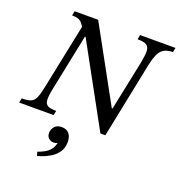

<svg xmlns="http://www.w3.org/2000/svg" viewBox="-182 -792 1126 1204"><g transform="rotate(20 381.0 -190.0)"><path d="M557 8H524L222 -543L199 -561Q184 -588 172 -602.5Q160 -617 144.5 -622Q129 -627 104 -627L110 -657H267L537 -165H542L611 -498Q621 -549 620 -577Q619 -605 601 -616Q583 -627 541 -627L547 -657H783L777 -627Q740 -627 717.5 -613.5Q695 -600 682 -570.5Q669 -541 659 -493ZM209 0H-21L-15 -30Q24 -30 45 -38.5Q66 -47 77 -73Q88 -99 98 -149L191 -600L261 -529H225L147 -149Q137 -99 139 -73.5Q141 -48 159.5 -39Q178 -30 215 -30ZM199 277 191 251Q211 244 232.5 233Q254 222 270.5 203Q287 184 292 156Q280 162 267 162Q249 162 234.5 150Q220 138 220 114Q220 91 236 72Q252 53 284 53Q316 53 333 73.5Q350 94 350 129Q350 171 329 199Q308 227 279.5 243.5Q251 260 227.5 267.5Q204 275 199 277Z"/></g></svg>

Font: STIX Two Text
Style: Italic
Weight: 400
Italic angle: -12°
Designer: Ross Mills, John Hudson & Paul Hanslow, Tiro Typeworks Ltd; with prior portions MicroPress Inc. and Coen Hoffman, Elsevi
Foundry: Tiro Typeworks Ltd
Version: Version 2.13 b171